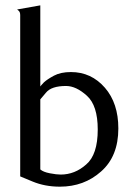

<svg xmlns="http://www.w3.org/2000/svg" viewBox="-20 -700 509 728"><path d="M132.8 -372.1Q132.8 -449.2 132.8 -679.7Q111.3 -675.8 44.9 -664.1Q44.9 -664.1 50.8 -659.2Q56.6 -654.3 56.6 -642.6Q56.6 -439.5 56.6 -31.2Q56.6 -31.2 103.5 -11.7Q150.4 7.8 207 7.8Q298.8 7.8 363.3 -49.8Q428.7 -107.4 428.7 -212.9Q428.7 -308.6 377.9 -367.2Q326.2 -426.8 249 -426.8Q210 -426.8 184.6 -413.1Q159.2 -399.4 146.5 -387.7Q139.6 -380.9 136.7 -377Q132.8 -372.1 132.8 -372.1ZM132.8 -57.6Q132.8 -70.3 132.8 -107.4Q132.8 -161.1 132.8 -323.2Q132.8 -323.2 154.3 -348.6Q174.8 -374 230.5 -374Q268.6 -374 309.6 -336.9Q350.6 -299.8 350.6 -209Q350.6 -113.3 306.6 -76.2Q263.7 -38.1 210 -38.1Q194.3 -38.1 168.9 -43Q143.6 -47.9 132.8 -57.6Z"/></svg>

Font: BSRU BANSOMDEJ
Style: Regular
Weight: 400
Designer: Wisit Potiwat
Version: Version 1.000;PS 002.000;hotconv 1.0.70;makeotf.lib2.5.58329